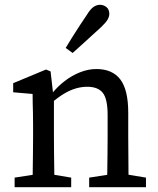

<svg xmlns="http://www.w3.org/2000/svg" viewBox="-20 -781 658 801"><path d="M41 0V-40L151 -57H175L277 -40V0ZM116 0Q116 -25 116.5 -62.5Q117 -100 117.5 -140Q118 -180 118 -212V-261Q118 -288 117.5 -309Q117 -330 116.5 -349Q116 -368 116 -389L35 -396V-434L172 -491L191 -483L204 -370L205 -369V-212Q205 -180 205.5 -140Q206 -100 206.5 -62.5Q207 -25 207 0ZM352 0V-40L462 -57H486L589 -40V0ZM426 0Q427 -25 427.5 -62Q428 -99 428.5 -139Q429 -179 429 -212V-301Q429 -368 409 -393.5Q389 -419 344 -419Q320 -419 296 -412Q272 -405 247 -390Q222 -375 194 -351L183 -390H196Q220 -420 250 -443Q280 -466 314 -479.5Q348 -493 382 -493Q449 -493 482 -449.5Q515 -406 515 -311V-212Q515 -179 515.5 -139Q516 -99 516 -62Q516 -25 517 0ZM254 -581Q268 -605 282.5 -627.5Q297 -650 312 -673.5Q327 -697 343 -720Q357 -743 370 -752Q383 -761 397 -761Q412 -761 424 -751.5Q436 -742 436 -723Q436 -712 429 -699.5Q422 -687 402 -668Q382 -650 362.5 -632Q343 -614 323 -596Q303 -578 283 -560Z"/></svg>

Font: Source Serif 4 18pt
Style: Regular
Weight: 400
Designer: Frank Grießhammer
Foundry: Adobe Systems Incorporated
Version: Version 4.004;hotconv 1.0.116;makeotfexe 2.5.65601